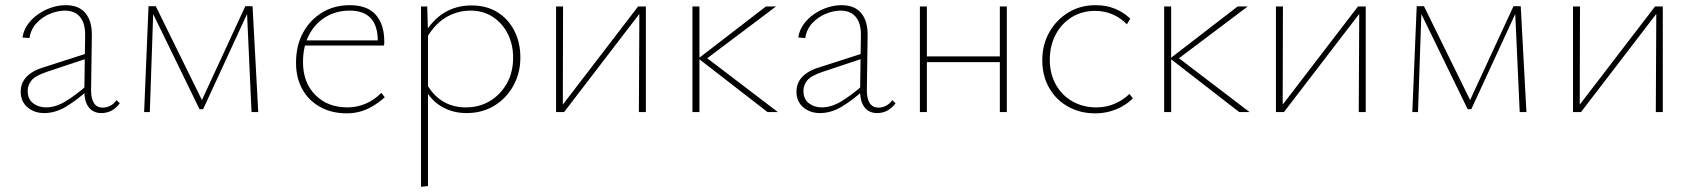

<svg xmlns="http://www.w3.org/2000/svg" viewBox="-20 -433 6536 742"><path d="M372 4Q340 4 322.5 -19Q305 -42 306 -87L309 -293Q310 -327 300.5 -349Q291 -371 273 -381.5Q255 -392 231 -392Q204 -392 174 -380Q144 -368 121.5 -344Q99 -320 94 -286L67 -288Q71 -316 87.5 -339Q104 -362 128 -378.5Q152 -395 179.5 -404Q207 -413 234 -413Q285 -413 310.5 -382Q336 -351 335 -295L332 -84Q332 -51 343.5 -34Q355 -17 377 -17Q391 -17 405.5 -24Q420 -31 430 -46L443 -34Q430 -16 412 -6Q394 4 372 4ZM151 4Q112 4 86 -18.5Q60 -41 60 -79Q60 -100 69 -117.5Q78 -135 98 -149.5Q118 -164 152 -174L320 -228L325 -210L160 -155Q116 -140 101.5 -122Q87 -104 87 -82Q87 -50 108 -34Q129 -18 158 -18Q194 -18 232 -40.5Q270 -63 316 -103L322 -87Q281 -49 238 -22.5Q195 4 151 4Z M537 0 554 -409H573L559 0ZM952 0 934 -397 944 -399 765 -11H751L565 -393L566 -409H582L765 -37H756L928 -409H956L978 0Z M1320 5Q1262 5 1217.5 -19.5Q1173 -44 1148.5 -88Q1124 -132 1124 -190Q1124 -258 1151.5 -307.5Q1179 -357 1225.5 -385Q1272 -413 1332 -413Q1400 -413 1432.5 -375.5Q1465 -338 1465 -274Q1465 -270 1465 -265.5Q1465 -261 1464 -257H1440V-274Q1440 -334 1412.5 -363Q1385 -392 1332 -392Q1279 -392 1238 -367Q1197 -342 1174 -297.5Q1151 -253 1151 -193Q1151 -114 1198.5 -66Q1246 -18 1323 -18Q1357 -18 1390 -31Q1423 -44 1454 -74L1467 -57Q1442 -35 1417.5 -21Q1393 -7 1369 -1Q1345 5 1320 5ZM1148 -257 1153 -277H1458V-257Z M1783 4Q1730 4 1687.5 -20.5Q1645 -45 1620 -94L1630 -107Q1655 -63 1693 -40.5Q1731 -18 1780 -18Q1833 -18 1874 -43Q1915 -68 1939 -111Q1963 -154 1963 -210Q1963 -262 1942 -303Q1921 -344 1884 -368Q1847 -392 1798 -392Q1751 -392 1708 -368.5Q1665 -345 1632 -292L1619 -301Q1652 -357 1698 -384.5Q1744 -412 1802 -412Q1860 -412 1902 -386Q1944 -360 1967.5 -314.5Q1991 -269 1991 -211Q1991 -150 1963.5 -101Q1936 -52 1889.5 -24Q1843 4 1783 4ZM1607 289V-408H1631L1634 -311V286Z M2449 0 2451 -408H2476V0ZM2129 0V-408H2156L2155 0ZM2143 0V-13L2446 -408H2463V-395L2160 0Z M2946 0 2679 -207 2940 -408H2979L2700 -198V-218L2986 0ZM2656 0V-408H2683V0Z M3370 4Q3338 4 3320.5 -19Q3303 -42 3304 -87L3307 -293Q3308 -327 3298.5 -349Q3289 -371 3271 -381.5Q3253 -392 3229 -392Q3202 -392 3172 -380Q3142 -368 3119.5 -344Q3097 -320 3092 -286L3065 -288Q3069 -316 3085.5 -339Q3102 -362 3126 -378.5Q3150 -395 3177.5 -404Q3205 -413 3232 -413Q3283 -413 3308.5 -382Q3334 -351 3333 -295L3330 -84Q3330 -51 3341.5 -34Q3353 -17 3375 -17Q3389 -17 3403.5 -24Q3418 -31 3428 -46L3441 -34Q3428 -16 3410 -6Q3392 4 3370 4ZM3149 4Q3110 4 3084 -18.5Q3058 -41 3058 -79Q3058 -100 3067 -117.5Q3076 -135 3096 -149.5Q3116 -164 3150 -174L3318 -228L3323 -210L3158 -155Q3114 -140 3099.5 -122Q3085 -104 3085 -82Q3085 -50 3106 -34Q3127 -18 3156 -18Q3192 -18 3230 -40.5Q3268 -63 3314 -103L3320 -87Q3279 -49 3236 -22.5Q3193 4 3149 4Z M3844 0V-408H3871V0ZM3535 0V-408H3562V0ZM3548 -193V-215H3857V-193Z M4212 5Q4154 5 4107.5 -21Q4061 -47 4034.5 -93.5Q4008 -140 4008 -200Q4008 -261 4035.5 -309Q4063 -357 4109 -385Q4155 -413 4214 -413Q4256 -413 4289.5 -399Q4323 -385 4348 -361L4335 -339Q4311 -364 4279.5 -377.5Q4248 -391 4212 -391Q4161 -391 4121 -366Q4081 -341 4059 -298Q4037 -255 4037 -202Q4037 -148 4060.5 -106Q4084 -64 4125 -41Q4166 -18 4217 -18Q4255 -18 4287.5 -32Q4320 -46 4345 -70L4358 -53Q4339 -34 4315.5 -21Q4292 -8 4266 -1.5Q4240 5 4212 5Z M4769 0 4502 -207 4763 -408H4802L4523 -198V-218L4809 0ZM4479 0V-408H4506V0Z M5231 0 5233 -408H5258V0ZM4911 0V-408H4938L4937 0ZM4925 0V-13L5228 -408H5245V-395L4942 0Z M5438 0 5455 -409H5474L5460 0ZM5853 0 5835 -397 5845 -399 5666 -11H5652L5466 -393L5467 -409H5483L5666 -37H5657L5829 -409H5857L5879 0Z M6379 0 6381 -408H6406V0ZM6059 0V-408H6086L6085 0ZM6073 0V-13L6376 -408H6393V-395L6090 0Z"/></svg>

Font: Ysabeau Office Thin
Style: Regular
Weight: 250
Designer: Christian Thalmann (Catharsis Fonts)
Version: Version 2.001;gftools[0.9.30]; featfreeze: tnum,lnum,ss02